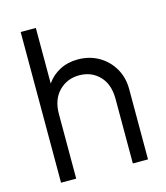

<svg xmlns="http://www.w3.org/2000/svg" viewBox="-111 -831 795 917"><g transform="rotate(-15 286.5 -372.5)"><path d="M77 0H152V-319Q152 -391 192.5 -432Q233 -473 293 -473Q353 -473 392.5 -432.5Q432 -392 432 -319V0H507V-348Q507 -405 480.5 -450.5Q454 -496 408.5 -522Q363 -548 306 -548Q256 -548 216 -527Q176 -506 152 -470V-745H77Z"/></g></svg>

Font: Plus Jakarta Sans
Style: Regular
Weight: 400
Designer: Gumpita Rahayu
Foundry: Tokotype
Version: Version 2.004; ttfautohint (v1.8.3)